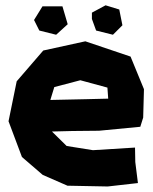

<svg xmlns="http://www.w3.org/2000/svg" viewBox="-20 -672 569 713"><path d="M321.3 -601.6 336.9 -558.6 399.4 -543 434.6 -578.1 422.9 -636.7 372.1 -652.3 321.3 -625ZM106.4 -597.7 126 -558.6 188.5 -543 231.4 -582 211.9 -648.4H137.7ZM381.8 -305.7 300.8 -303.7 167 -300.8 181.6 -348.6 278.3 -374 378.9 -346.7ZM501 -201.2 511.7 -235.4 514.6 -340.8 464.8 -461.9 296.9 -518.6 140.6 -484.4 42 -370.1 11.7 -221.7 61.5 -88.9 138.7 -22.5 230.5 17.6 379.9 20.5 492.2 7.8 482.4 -70.3 481.4 -124 325.2 -114.3 227.5 -129.9 172.9 -183.6 248 -185.5 347.7 -186.5Z"/></svg>

Font: MaokenAssortedSans-TC
Style: Regular
Weight: 500
Version: Version 0.83